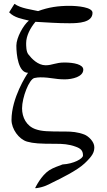

<svg xmlns="http://www.w3.org/2000/svg" viewBox="-20 -739 547 986"><path d="M124 -365.2C115.7 -354 39.1 -235.8 39.1 -123C39.1 -76.7 76.7 -23.9 119.1 -11.7C152.3 -2.4 183.6 -0.5 266.6 -0.5C300.3 -0.5 333.5 1 369.6 14.6C393.6 23.4 406.2 33.7 406.2 59.6C406.2 75.7 358.4 102.5 301.3 105.5C279.8 113.8 254.4 121.6 232.4 135.7C191.4 162.6 162.6 222.2 160.2 227.1H167.5C207.5 221.7 230 208 249.5 198.2C287.6 179.7 376.5 136.7 415 99.6C454.6 62 464.4 43.5 464.4 17.1C464.4 -12.2 433.6 -40 413.6 -47.9C379.9 -61 348.1 -63.5 316.4 -63.5C224.6 -63.5 194.8 -64.5 163.6 -75.2C115.7 -91.3 93.3 -136.2 93.3 -182.6C93.3 -238.3 129.4 -332.5 156.7 -338.4C168 -340.8 178.2 -341.8 187 -341.8C242.2 -341.8 258.8 -331.5 313 -331.5C351.1 -331.5 407.7 -344.7 407.7 -381.3C407.7 -408.2 358.9 -418 311 -418C265.6 -418 248.5 -403.8 214.4 -403.8C174.8 -403.8 142.6 -437.5 125.5 -460C114.3 -474.1 114.3 -502.9 114.3 -517.6C114.3 -554.2 135.3 -595.2 162.1 -627C228.5 -623.5 272 -619.6 336.9 -619.6C383.8 -619.6 455.1 -623 455.1 -673.3C455.1 -702.1 378.4 -709 336.9 -709C278.8 -709 230.5 -702.1 175.8 -682.1C138.2 -690.9 88.4 -695.3 54.2 -719.2L26.9 -675.8C54.2 -647.5 93.3 -642.1 128.4 -633.3C100.6 -611.3 64 -545.9 64 -504.9C64 -457.5 74.2 -365.2 124 -365.2Z"/></svg>

Font: Cardo
Style: Italic
Weight: 400
Designer: David J. Perry
Foundry: David J. Perry
Version: Version 0.99